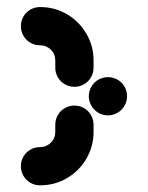

<svg xmlns="http://www.w3.org/2000/svg" viewBox="-20 -539 430 558"><path d="M238.1 -259.3Q238.1 -274.4 245.6 -287.2Q253 -300 265.7 -307.4Q278.5 -314.8 293.7 -314.8Q308.9 -314.8 321.7 -307.4Q334.4 -300 341.9 -287.2Q349.3 -274.4 349.3 -259.3Q349.3 -244.4 341.9 -231.7Q334.4 -218.9 321.7 -211.3Q308.9 -203.7 293.7 -203.7Q278.5 -203.7 265.7 -211.3Q253 -218.9 245.6 -231.7Q238.1 -244.4 238.1 -259.3ZM140.7 -155.6V-176.7Q140.7 -191.9 148.1 -204.6Q155.6 -217.4 168.3 -224.8Q181.1 -232.2 196.3 -232.2Q211.5 -232.2 224.3 -224.8Q237 -217.4 244.4 -204.6Q251.9 -191.9 251.9 -176.7V-155.6Q251.9 -113.3 230.9 -77.6Q210 -41.9 174.4 -21.1Q138.9 -0.4 96.3 -0.4Q81.1 -0.4 68.3 -7.8Q55.6 -15.2 48.1 -28Q40.7 -40.7 40.7 -55.9Q40.7 -71.1 48.1 -83.9Q55.6 -96.7 68.3 -104.1Q81.1 -111.5 96.3 -111.5Q114.8 -111.5 127.8 -124.3Q140.7 -137 140.7 -155.6ZM96.3 -407.4Q81.1 -407.4 68.3 -414.8Q55.6 -422.2 48.1 -435Q40.7 -447.8 40.7 -463Q40.7 -478.1 48.1 -490.9Q55.6 -503.7 68.3 -511.1Q81.1 -518.5 96.3 -518.5Q138.9 -518.5 174.4 -497.8Q210 -477 230.9 -441.3Q251.9 -405.6 251.9 -363.3V-342.2Q251.9 -327 244.4 -314.3Q237 -301.5 224.3 -294.1Q211.5 -286.7 196.3 -286.7Q181.1 -286.7 168.3 -294.1Q155.6 -301.5 148.1 -314.3Q140.7 -327 140.7 -342.2V-363.3Q140.7 -381.9 127.8 -394.6Q114.8 -407.4 96.3 -407.4Z"/></svg>

Font: 26F Galaxy Hebrew Black
Style: Regular
Weight: 900
Designer: C₂₉H₂₅N₃O₅
Version: Version 1.000